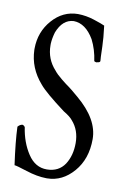

<svg xmlns="http://www.w3.org/2000/svg" viewBox="-74 -682 461 707"><g transform="rotate(10 156.0 -328.0)"><path d="M24.4 -482.9Q24.9 -545.4 64.5 -590.3Q104 -635.3 160.2 -635.7Q190.9 -635.3 220.9 -625.5Q251 -615.7 262.2 -610.4Q268.1 -564 268.8 -533.4Q269.5 -502.9 270 -496.1L271 -481.9Q272 -475.6 265.6 -474.1L256.8 -472.2Q252 -473.1 249 -475.1Q243.2 -517.6 225.1 -553.2Q193.8 -606.4 149.4 -607.4Q107.9 -605.5 87.9 -554.2Q81.1 -530.8 80.1 -511.2V-504.9Q80.1 -453.6 114.7 -416Q123.5 -404.3 143.8 -387.9Q164.1 -371.6 171.9 -366.5Q179.7 -361.3 210 -335.4Q293 -265.6 293 -191.2Q293 -116.7 251.2 -68.6Q209.5 -20.5 152.8 -20H149.4Q114.7 -20.5 74 -33.7Q33.2 -46.9 26.4 -46.9Q14.2 -133.3 12.2 -188.5Q20.5 -197.8 29.3 -198.7Q35.6 -197.3 39.1 -191.4Q47.4 -135.3 75 -93.5Q102.5 -51.8 146 -52.2Q146 -52.2 146.5 -52.2Q189.9 -52.7 212.4 -85.9Q233.9 -119.1 233.9 -166Q233.9 -214.4 205.1 -246.6Q195.8 -258.8 170.4 -273.9Q95.2 -330.1 73.7 -356.4Q26.4 -410.2 24.4 -478Z"/></g></svg>

Font: AMoshref-Thulth
Style: Regular
Weight: 400
Designer: Ali Moshref
Foundry: Ali Moshref
Version: Version 0.1